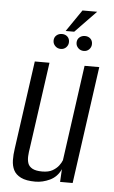

<svg xmlns="http://www.w3.org/2000/svg" viewBox="-53 -762 478 807"><g transform="rotate(5 186.0 -359.0)"><path d="M127 8Q88 8 66 -3Q44 -14 35 -32Q26 -50 25.5 -73.5Q25 -97 29 -123L81 -495H143L92 -131Q89 -114 88 -97Q87 -80 91.5 -66.5Q96 -53 110.5 -45Q125 -37 152 -37Q179 -37 195.5 -46.5Q212 -56 221.5 -68.5Q231 -81 235 -92L291 -495H353L284 0H231L234 -54Q219 -21 188.5 -6.5Q158 8 127 8ZM185 -557Q171 -557 161.5 -566.5Q152 -576 152 -589Q152 -603 161.5 -611.5Q171 -620 185 -620Q199 -620 208 -611.5Q217 -603 217 -589Q217 -576 208 -566.5Q199 -557 185 -557ZM282 -557Q268 -557 258.5 -566.5Q249 -576 249 -589Q249 -603 258.5 -611.5Q268 -620 282 -620Q296 -620 305 -611.5Q314 -603 314 -589Q314 -576 305 -566.5Q296 -557 282 -557ZM199 -634 262 -726H324L235 -634Z"/></g></svg>

Font: Alumni Sans
Style: Italic
Weight: 400
Italic angle: -8°
Version: Version 1.016